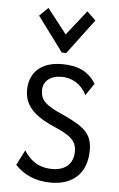

<svg xmlns="http://www.w3.org/2000/svg" viewBox="-51 -725 478 771"><g transform="rotate(5 187.5 -339.0)"><path d="M113 -688 78 -654 182 -514H200L305 -654L270 -688L191 -588ZM184 10C276 10 328 -44 328 -133C328 -201 294 -226 210 -265C133 -298 116 -319 116 -357C116 -392 143 -417 190 -417C230 -417 269 -397 291 -352L324 -401C294 -447 254 -468 187 -468C100 -468 56 -420 56 -352C56 -282 107 -244 188 -210C249 -183 269 -162 269 -123C269 -74 237 -45 185 -45C129 -45 96 -70 70 -110L39 -49C73 -13 119 10 184 10Z"/></g></svg>

Font: Inconsolata Condensed Thin
Style: Regular
Weight: 100
Width: 3
Monospace: yes
Designer: Raph Levien, Cyreal, Brenton Simpson
Foundry: Raph Levien, Cyreal, Google
Version: Version 3.100